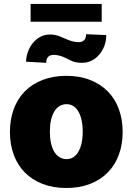

<svg xmlns="http://www.w3.org/2000/svg" viewBox="-20 -933 665 963"><path d="M29.8 -271.3Q29.8 -334.2 49 -386Q68.2 -437.9 104.6 -474.8Q141 -511.7 193.5 -532.1Q246.1 -552.6 312.5 -552.6Q379.3 -552.6 431.6 -532.1Q484 -511.7 520.4 -474.8Q556.8 -437.9 576 -386Q595.2 -334.2 595.2 -271.3Q595.2 -208.5 576 -156.6Q556.8 -104.8 520.4 -67.8Q484 -30.9 431.6 -10.5Q379.3 9.9 312.5 9.9Q246.1 9.9 193.5 -10.5Q141 -30.9 104.6 -67.8Q68.2 -104.8 49 -156.6Q29.8 -208.5 29.8 -271.3ZM230.1 -759.9Q256.7 -759.9 280.2 -750.4Q291.9 -745.7 303.3 -740.6Q314.6 -735.4 326.2 -731.2Q337.7 -726.9 349.4 -724.3Q361.2 -721.6 373.6 -721.6Q381.4 -721.6 388.3 -723.5Q395.2 -725.5 400.6 -730.3Q405.9 -735.1 408.9 -742.7Q411.9 -750.4 411.9 -761.4L512.8 -757.1Q513.5 -721.6 497.9 -690Q490.1 -674 479.2 -660.7Q468.4 -647.4 455.1 -638Q441.8 -628.6 426 -623.2Q410.2 -617.9 392 -617.9Q359 -617.9 338.8 -627.8Q327.8 -633.2 317.3 -638.5Q306.8 -643.8 296 -648.1Q285.2 -652.3 273.6 -655Q262.1 -657.7 248.6 -657.7Q241.5 -657.7 234.7 -655.7Q228 -653.8 222.8 -649Q217.7 -644.2 214.7 -636.7Q211.6 -629.3 211.6 -617.9L110.8 -623.6Q111.2 -648.1 119.9 -672.6Q128.6 -697.1 144.2 -716.4Q159.8 -735.8 181.6 -747.9Q203.5 -759.9 230.1 -759.9ZM313.9 -134.9Q332.7 -134.9 347.7 -144.4Q362.6 -153.8 373 -171.7Q383.5 -189.6 389.2 -215.2Q394.9 -240.8 394.9 -272.7Q394.9 -304.7 389.2 -330.3Q383.5 -355.8 373 -373.8Q362.6 -391.7 347.7 -401.1Q332.7 -410.5 313.9 -410.5Q294.4 -410.5 278.8 -401.1Q263.1 -391.7 252.3 -373.8Q241.5 -355.8 235.8 -330.3Q230.1 -304.7 230.1 -272.7Q230.1 -240.8 235.8 -215.2Q241.5 -189.6 252.3 -171.7Q263.1 -153.8 278.8 -144.4Q294.4 -134.9 313.9 -134.9ZM133.5 -913.4H490.1V-823.9H133.5Z"/></svg>

Font: Inter P Black
Style: Regular
Weight: 900
Designer: Rasmus Andersson
Foundry: rsms
Version: Version 3.018;git-588b23468